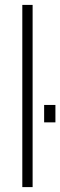

<svg xmlns="http://www.w3.org/2000/svg" viewBox="-20 -763 246 783"><path d="M71 0V-743H113V0ZM160 -264V-335H206V-264Z"/></svg>

Font: Saira Condensed ExtraLight
Style: Regular
Weight: 250
Width: 3
Designer: Hector Gatti with collaboration of the Omnibus-Type team
Foundry: Omnibus-Type
Version: Version 1.101